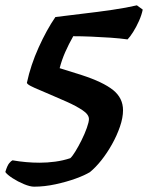

<svg xmlns="http://www.w3.org/2000/svg" viewBox="-74 -596 556 721"><path d="M54 105Q39 105 16 95.5Q-7 86 -27 73Q-47 60 -54 50Q-47 26 -39.5 17Q-32 8 -27 6Q24 15 75 15Q104 15 133.5 11Q163 7 190 -2Q197 -8 208.5 -26.5Q220 -45 232 -69Q244 -93 252 -115.5Q260 -138 260 -149Q260 -166 236 -182Q212 -198 177.5 -213.5Q143 -229 112 -242Q94 -250 74.5 -258Q55 -266 41.5 -273Q28 -280 27 -285Q41 -351 71 -417.5Q101 -484 134 -532Q179 -538 236 -544.5Q293 -551 347.5 -559Q402 -567 440 -576L462 -560Q458 -540 448 -517.5Q438 -495 426 -476Q414 -457 405 -448Q377 -452 341 -454.5Q305 -457 268 -458.5Q231 -460 201 -460Q184 -430 171 -400.5Q158 -371 150 -340L233 -314Q313 -288 350.5 -258Q388 -228 388 -182Q388 -154 376.5 -120.5Q365 -87 346.5 -54Q328 -21 306.5 6Q285 33 264 50Q245 62 210.5 74.5Q176 87 134.5 96Q93 105 54 105Z"/></svg>

Font: Texturina ExtraBold
Style: Italic
Weight: 800
Italic angle: -11°
Designer: Guillermo Torres Carreño
Foundry: Omnibus-Type
Version: Version 1.002; ttfautohint (v1.8.3)